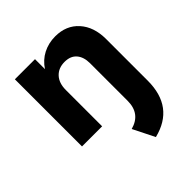

<svg xmlns="http://www.w3.org/2000/svg" viewBox="-206 -641 1011 1011"><g transform="rotate(-45 300.0 -135.0)"><path d="M310.1 120.1Q399.9 95.7 399.9 0V-279.8Q399.9 -326.2 377 -353Q354 -379.9 310.1 -379.9Q264.2 -379.9 237.1 -350.8Q210 -321.8 210 -270V0H60.1V-500H210V-425.8Q237.3 -467.3 278.8 -488.5Q320.3 -509.8 370.1 -509.8Q452.1 -509.8 501 -455.1Q549.8 -400.4 549.8 -310.1V0Q549.8 195.8 370.1 240.2Z"/></g></svg>

Font: Gully
Style: Bold
Weight: 700
Designer: jaikishan Patel
Foundry: MagicType
Version: Version 1.000;Glyphs 3.2 (3242)